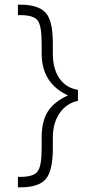

<svg xmlns="http://www.w3.org/2000/svg" viewBox="-20 -665 403 825"><path d="M315 -279V-232Q265 -221 236 -178.5Q207 -136 207 -74V-27Q207 68 177 104Q147 140 67 140H57V95H67Q124 95 141.5 72Q159 49 159 -27V-74Q159 -143 185 -185Q211 -227 272 -255Q159 -307 159 -435V-479Q159 -555 141.5 -577.5Q124 -600 67 -600H57V-645H67Q155 -645 184 -600Q207 -564 207 -479V-435Q207 -369 235.5 -328Q264 -287 315 -279Z"/></svg>

Font: Tajawal Light
Style: Regular
Weight: 300
Designer: Boutros Fonts
Foundry: Created by Boutros International 2017
Version: Version 1.700